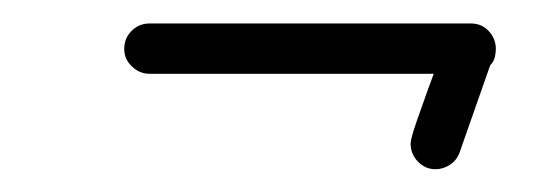

<svg xmlns="http://www.w3.org/2000/svg" viewBox="-20 -409 469 166"><path d="M87.4 -366.7Q87.4 -376 93.8 -382.3Q100.1 -388.7 109.4 -388.7H387.2Q396.5 -388.7 402.6 -382.1Q408.7 -375.5 408.7 -366.7Q408.7 -362.8 407.7 -359.1Q406.7 -355.5 403.8 -352.5L377.4 -277.3Q375 -270.5 369.1 -266.6Q363.3 -262.7 356.4 -262.7Q347.7 -262.7 341.3 -269.3Q335 -275.9 335 -284.7Q335 -287.6 337.6 -296.1Q340.3 -304.7 343.8 -314.2Q347.2 -323.7 350.3 -332.5Q353.5 -341.3 355 -345.2H109.4Q100.6 -345.2 94 -351.6Q87.4 -357.9 87.4 -366.7Z"/></svg>

Font: Helvetia Verbundene
Style: Regular
Weight: 400
Designer: Peter Wiegel, original typeface by Carl Albert Fahrenwaldt 1901
Foundry: Peter Wiegel
Version: Version 2.000